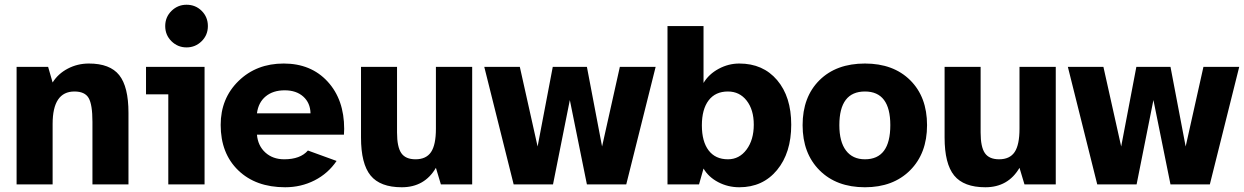

<svg xmlns="http://www.w3.org/2000/svg" viewBox="-20 -778 5248 810"><path d="M294 -392Q202 -392 202 -255V0H50V-496H183L202 -430Q225 -467 266 -488.5Q307 -510 355 -510Q444 -510 483 -461Q522 -412 522 -302V0H370V-264Q370 -337 354 -364.5Q338 -392 294 -392Z M690 0V-380H596V-496H843V0ZM767 -758Q805 -758 831 -732Q857 -706 857 -668Q857 -630 830.5 -604Q804 -578 767 -578Q730 -578 703.5 -604Q677 -630 677 -668Q677 -706 703.5 -732Q730 -758 767 -758Z M1290 -300Q1289 -344 1259.5 -370.5Q1230 -397 1181 -397Q1132 -397 1101 -371.5Q1070 -346 1064 -300ZM1400 -99Q1364 -46 1307 -17Q1250 12 1183 12Q1059 12 985 -59.5Q911 -131 911 -251Q911 -363 986.5 -436.5Q1062 -510 1177 -510Q1292 -510 1362 -434Q1432 -358 1432 -234Q1432 -230 1431.5 -222Q1431 -214 1431 -210H1064Q1068 -163 1099.5 -134.5Q1131 -106 1179 -106Q1247 -106 1279 -143Z M1819 -70Q1771 12 1675 12Q1584 12 1543.5 -37.5Q1503 -87 1503 -198V-496H1655V-219Q1655 -158 1673 -132Q1691 -106 1733 -106Q1778 -106 1798.5 -136.5Q1819 -167 1819 -235V-496H1972V0H1840Z M2147 0 2023 -496H2173L2248 -160L2312 -496H2456L2520 -160L2595 -496H2746L2622 0H2456L2384 -356L2313 0Z M3051 -392Q2998 -392 2969.5 -354.5Q2941 -317 2941 -249Q2941 -181 2969.5 -143.5Q2998 -106 3051 -106Q3099 -106 3129.5 -147Q3160 -188 3160 -252Q3160 -315 3130 -353.5Q3100 -392 3051 -392ZM3318 -252Q3318 -133 3258 -60.5Q3198 12 3099 12Q3051 12 3010 -9.5Q2969 -31 2948 -67L2929 0H2796V-668H2948V-428Q2970 -465 3011.5 -487.5Q3053 -510 3099 -510Q3199 -510 3258.5 -440Q3318 -370 3318 -252Z M3629 -106Q3736 -106 3736 -250Q3736 -392 3629 -392Q3521 -392 3521 -250Q3521 -180 3549 -143Q3577 -106 3629 -106ZM3629 12Q3509 12 3437.5 -59.5Q3366 -131 3366 -250Q3366 -369 3437 -439.5Q3508 -510 3629 -510Q3749 -510 3820 -439.5Q3891 -369 3891 -250Q3891 -131 3819.5 -59.5Q3748 12 3629 12Z M4281 -70Q4233 12 4137 12Q4046 12 4005.5 -37.5Q3965 -87 3965 -198V-496H4117V-219Q4117 -158 4135 -132Q4153 -106 4195 -106Q4240 -106 4260.5 -136.5Q4281 -167 4281 -235V-496H4434V0H4302Z M4609 0 4485 -496H4635L4710 -160L4774 -496H4918L4982 -160L5057 -496H5208L5084 0H4918L4846 -356L4775 0Z"/></svg>

Font: Atkinson Hyperlegible Pro
Style: Bold
Weight: 700
Designer: Elliott Scott, Megan Eiswerth, Linus Boman, Theodore Petrosky, Jacob Perez
Foundry: Braille Institute
Version: Version 1.5.1